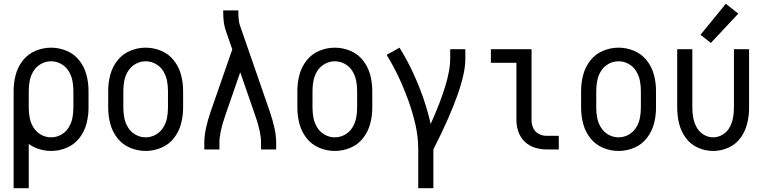

<svg xmlns="http://www.w3.org/2000/svg" viewBox="-20 -790 4040 1015"><path d="M52 205V-310Q52 -353 63 -394.5Q74 -436 100.5 -470Q127 -504 167 -521Q207 -538 250 -538Q293 -538 333 -521Q373 -504 399.5 -470Q426 -436 437 -394.5Q448 -353 448 -310V-220Q448 -177 437 -135.5Q426 -94 399.5 -60Q373 -26 333 -9Q293 8 250 8Q207 8 167 -9Q148 -17 132 -29V205ZM250 -64Q278 -64 302.5 -77.5Q327 -91 342 -114.5Q357 -138 362.5 -165Q368 -192 368 -220V-310Q368 -338 362.5 -365Q357 -392 342 -415.5Q327 -439 302.5 -452.5Q278 -466 250 -466Q222 -466 197.5 -452.5Q173 -439 158 -415.5Q143 -392 137.5 -365Q132 -338 132 -310V-220Q132 -192 137.5 -165Q143 -138 158 -114.5Q173 -91 197.5 -77.5Q222 -64 250 -64ZM52 -215V-219Z M750 8Q707 8 667 -9Q627 -26 600.5 -60Q574 -94 563 -135.5Q552 -177 552 -220V-310Q552 -353 563 -394.5Q574 -436 600.5 -470Q627 -504 667 -521Q707 -538 750 -538Q793 -538 833 -521Q873 -504 899.5 -470Q926 -436 937 -394.5Q948 -353 948 -310V-220Q948 -177 937 -135.5Q926 -94 899.5 -60Q873 -26 833 -9Q793 8 750 8ZM750 -64Q778 -64 802.5 -77.5Q827 -91 842 -114.5Q857 -138 862.5 -165Q868 -192 868 -220V-310Q868 -338 862.5 -365Q857 -392 842 -415.5Q827 -439 802.5 -452.5Q778 -466 750 -466Q722 -466 697.5 -452.5Q673 -439 658 -415.5Q643 -392 637.5 -365Q632 -338 632 -310V-220Q632 -192 637.5 -165Q643 -138 658 -114.5Q673 -91 697.5 -77.5Q722 -64 750 -64Z M1060 0V-37Q1060 -102 1094 -201L1208 -529L1172 -633Q1160 -668 1160 -728V-735H1240V-728Q1240 -679 1248 -657L1406 -201Q1440 -102 1440 -37V0H1360V-37Q1360 -91 1330 -177L1250 -408L1170 -177Q1140 -91 1140 -37V0Z M1750 8Q1707 8 1667 -9Q1627 -26 1600.5 -60Q1574 -94 1563 -135.5Q1552 -177 1552 -220V-310Q1552 -353 1563 -394.5Q1574 -436 1600.5 -470Q1627 -504 1667 -521Q1707 -538 1750 -538Q1793 -538 1833 -521Q1873 -504 1899.5 -470Q1926 -436 1937 -394.5Q1948 -353 1948 -310V-220Q1948 -177 1937 -135.5Q1926 -94 1899.5 -60Q1873 -26 1833 -9Q1793 8 1750 8ZM1750 -64Q1778 -64 1802.5 -77.5Q1827 -91 1842 -114.5Q1857 -138 1862.5 -165Q1868 -192 1868 -220V-310Q1868 -338 1862.5 -365Q1857 -392 1842 -415.5Q1827 -439 1802.5 -452.5Q1778 -466 1750 -466Q1722 -466 1697.5 -452.5Q1673 -439 1658 -415.5Q1643 -392 1637.5 -365Q1632 -338 1632 -310V-220Q1632 -192 1637.5 -165Q1643 -138 1658 -114.5Q1673 -91 1697.5 -77.5Q1722 -64 1750 -64Z M2191 205V0Q2191 -67 2176 -132Q2161 -197 2138.5 -259.5Q2116 -322 2087.5 -382.5Q2059 -443 2024 -500L2092 -538Q2130 -477 2160.5 -412Q2191 -347 2215 -279.5Q2239 -212 2255 -142L2257 -135Q2360 -365 2360 -477V-530H2440V-477Q2440 -332 2271 0V205Z M2869 0Q2838 0 2807.5 -9.5Q2777 -19 2754 -41Q2731 -63 2720.5 -93.5Q2710 -124 2710 -155V-458H2575V-530H2790V-155Q2790 -133 2799 -113Q2808 -93 2827.5 -82.5Q2847 -72 2869 -72H2934V0Z M3250 8Q3207 8 3167 -9Q3127 -26 3100.5 -60Q3074 -94 3063 -135.5Q3052 -177 3052 -220V-310Q3052 -353 3063 -394.5Q3074 -436 3100.5 -470Q3127 -504 3167 -521Q3207 -538 3250 -538Q3293 -538 3333 -521Q3373 -504 3399.5 -470Q3426 -436 3437 -394.5Q3448 -353 3448 -310V-220Q3448 -177 3437 -135.5Q3426 -94 3399.5 -60Q3373 -26 3333 -9Q3293 8 3250 8ZM3250 -64Q3278 -64 3302.5 -77.5Q3327 -91 3342 -114.5Q3357 -138 3362.5 -165Q3368 -192 3368 -220V-310Q3368 -338 3362.5 -365Q3357 -392 3342 -415.5Q3327 -439 3302.5 -452.5Q3278 -466 3250 -466Q3222 -466 3197.5 -452.5Q3173 -439 3158 -415.5Q3143 -392 3137.5 -365Q3132 -338 3132 -310V-220Q3132 -192 3137.5 -165Q3143 -138 3158 -114.5Q3173 -91 3197.5 -77.5Q3222 -64 3250 -64Z M3738 -563 3683 -606 3817 -770 3883 -718ZM3750 8Q3708 8 3669 -9.5Q3630 -27 3605 -61.5Q3580 -96 3570 -137Q3560 -178 3560 -220V-530H3640V-220Q3640 -193 3645 -166.5Q3650 -140 3663 -116.5Q3676 -93 3699.5 -78.5Q3723 -64 3750 -64Q3777 -64 3800.5 -78.5Q3824 -93 3837 -116.5Q3850 -140 3855 -166.5Q3860 -193 3860 -220V-530H3940V-220Q3940 -178 3930 -137Q3920 -96 3895 -61.5Q3870 -27 3831 -9.5Q3792 8 3750 8Z"/></svg>

Font: Iosevka SS01
Style: Regular
Weight: 400
Monospace: yes
Designer: Belleve Invis
Foundry: Belleve Invis
Version: 2.3.3; ttfautohint (v1.8.3)